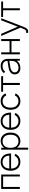

<svg xmlns="http://www.w3.org/2000/svg" viewBox="2436 -3054 868 5780"><g transform="rotate(-90 2870.0 -164.0)"><path d="M506.5 0H447V-504H133.5V0H73V-562.5H506.5Z M731 -112.5Q756.5 -79 796.5 -60.8Q836.5 -42.5 882 -42.5Q948 -42.5 998 -73Q1047.5 -106.5 1074 -160.5L1128 -136.5Q1093.5 -59 1026 -21Q964 15.5 884 15.5Q854 15.5 825.2 9.5Q796.5 3.5 770.2 -8Q744 -19.5 721.5 -36.5Q699 -53.5 682 -76Q620.5 -154.5 620.5 -280Q620.5 -408.5 682 -487.5Q718.5 -533 770 -555.5Q821.5 -578 882 -578Q1007 -578 1080 -488.5Q1142.5 -407 1139.5 -264.5H685.5Q688.5 -168.5 731 -112.5ZM686.5 -318.5H1076Q1073 -362 1063 -394.5Q1053 -427 1033 -453Q1007.5 -486.5 967.5 -504.2Q927.5 -522 882 -521Q837 -522 797 -504.2Q757 -486.5 731 -452Q693 -401.5 686.5 -318.5Z M1768.5 -282.5Q1768.5 -153.5 1708 -76Q1672 -31 1622 -7.8Q1572 15.5 1512 15.5Q1451.5 15.5 1401 -9.2Q1350.5 -34 1318.5 -82.5L1315.5 -86.5V250H1255V-562.5H1310V-470L1318.5 -482.5Q1335 -505 1357 -522.8Q1379 -540.5 1404.5 -552.8Q1430 -565 1458.8 -571.5Q1487.5 -578 1517.5 -578Q1575 -578 1624.8 -554.8Q1674.5 -531.5 1708 -487.5Q1768.5 -409 1768.5 -282.5ZM1704 -282.5Q1704 -391.5 1658 -451Q1632.5 -485.5 1593.2 -503.2Q1554 -521 1507 -521Q1460.5 -521 1421.5 -503.8Q1382.5 -486.5 1357 -452Q1310 -391 1310 -282.5Q1310 -172.5 1357 -111.5Q1382.5 -78 1422 -59.8Q1461.5 -41.5 1508 -41.5Q1553.5 -41.5 1593 -60.2Q1632.5 -79 1658 -113.5Q1704 -172.5 1704 -282.5Z M1962 -112.5Q1987.5 -79 2027.5 -60.8Q2067.5 -42.5 2113 -42.5Q2179 -42.5 2229 -73Q2278.5 -106.5 2305 -160.5L2359 -136.5Q2324.5 -59 2257 -21Q2195 15.5 2115 15.5Q2085 15.5 2056.2 9.5Q2027.5 3.5 2001.2 -8Q1975 -19.5 1952.5 -36.5Q1930 -53.5 1913 -76Q1851.5 -154.5 1851.5 -280Q1851.5 -408.5 1913 -487.5Q1949.5 -533 2001 -555.5Q2052.5 -578 2113 -578Q2238 -578 2311 -488.5Q2373.5 -407 2370.5 -264.5H1916.5Q1919.5 -168.5 1962 -112.5ZM1917.5 -318.5H2307Q2304 -362 2294 -394.5Q2284 -427 2264 -453Q2238.5 -486.5 2198.5 -504.2Q2158.5 -522 2113 -521Q2068 -522 2028 -504.2Q1988 -486.5 1962 -452Q1924 -401.5 1917.5 -318.5Z M2888 -409.5Q2877.5 -435 2859.2 -456.5Q2841 -478 2819.5 -491.5Q2776.5 -520 2716 -520Q2669 -520 2629.5 -502.2Q2590 -484.5 2566 -450Q2519.5 -389 2519.5 -281Q2519.5 -173 2566 -112.5Q2591.5 -79 2631 -60.8Q2670.5 -42.5 2716 -42.5Q2775.5 -42.5 2820.5 -71Q2860.5 -95.5 2887 -151L2946.5 -130Q2913 -57.5 2859 -24Q2798.5 15.5 2716 15.5Q2587 15.5 2516 -75Q2456.5 -152.5 2454.5 -281Q2456.5 -410 2516 -487.5Q2587 -578 2716 -578Q2795 -578 2854.5 -542.5Q2886 -521.5 2910.5 -493Q2935 -464.5 2946.5 -430Z M3465.5 -505H3262.5V0H3202V-505H2999V-562.5H3465.5Z M3934 0V-97Q3865.5 15.5 3705 15.5Q3624.5 15.5 3572.5 -30Q3520.5 -76 3520.5 -153Q3520.5 -206.5 3544 -242.8Q3567.5 -279 3619.5 -307.5Q3656 -326 3703.5 -336Q3727.5 -341 3762.2 -346.8Q3797 -352.5 3843.5 -359.5L3926 -372Q3927 -446.5 3883.5 -483Q3840.5 -520 3771.5 -520Q3717.5 -520 3677 -503.5Q3636 -487.5 3601 -440.5L3558 -481.5Q3599 -533.5 3654 -555.8Q3709 -578 3780 -578Q3820.5 -578 3858.2 -564.5Q3896 -551 3923 -527Q3988.5 -472 3988.5 -349V0ZM3928 -317.5Q3754.5 -293 3720.5 -284.5Q3659 -271 3620.5 -238.5Q3582 -206 3582 -159.5Q3582 -104.5 3618.5 -72.5Q3655 -40.5 3712.5 -40.5Q3779.5 -40.5 3828.8 -66.2Q3878 -92 3904 -143.5Q3920 -174.5 3924 -209.5Q3926 -227 3927 -253.8Q3928 -280.5 3928 -317.5Z M4583.5 -562.5V0H4523V-252H4184.5V0H4124V-562.5H4184.5V-310.5H4523V-562.5Z M5211 -561.5 4948.5 120Q4932 162.5 4915 188.5Q4898 214.5 4877 230Q4857 244 4836 247Q4826 248.5 4809.5 249Q4793 249.5 4770.5 249V189.5L4794.5 190.5Q4812 190.5 4824.5 187Q4837 183.5 4849.5 175Q4866.5 161.5 4880 134Q4893.5 106.5 4928 15.5L4677 -562.5H4740.5L4957 -62.5L5148.5 -561.5Z M5714 -505H5511V0H5450.5V-505H5247.5V-562.5H5714Z"/></g></svg>

Font: Russisch Sans Light
Style: Regular
Weight: 300
Designer: Michael Sharanda (font) & Cristiano Sobral (main changes)
Foundry: Michael Sharanda
Version: Version 2.00;September 8, 2020;FontCreator 13.0.0.2681 64-bi